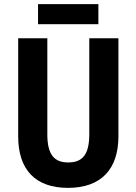

<svg xmlns="http://www.w3.org/2000/svg" viewBox="-20 -899 660 929"><path d="M456 -879H164V-782H456ZM553 -240V-714H412V-250C412 -152 380 -113 310 -113C243 -113 209 -150 209 -249V-714H68V-239C68 -77 152 10 309 10C470 10 553 -81 553 -240Z"/></svg>

Font: Noto Sans Devanagari UI Condensed
Style: Bold
Weight: 700
Width: 3
Designer: Jelle Bosma - Monotype Design Team
Foundry: Monotype Imaging Inc.
Version: Version 2.004